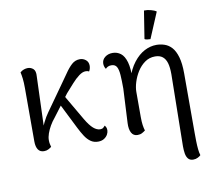

<svg xmlns="http://www.w3.org/2000/svg" viewBox="-99 -864 1340 1206"><g transform="rotate(-10 571.0 -261.0)"><path d="M124 12Q99 12 86.5 -6.5Q74 -25 74 -59V-399Q74 -436 71 -460Q68 -484 64 -501Q75 -511 88 -515.5Q101 -520 113 -520Q133 -520 148 -506.5Q163 -493 160 -458L147 -87L134 -90Q139 -128 157 -164.5Q175 -201 192 -224L297 -372Q325 -410 347.5 -443.5Q370 -477 392.5 -497.5Q415 -518 445 -518Q466 -518 482.5 -504.5Q499 -491 499 -467Q499 -459 496.5 -449Q494 -439 489 -432Q484 -435 479 -436Q474 -437 467 -437Q448 -437 425 -420Q402 -403 378 -376Q354 -349 329 -321L225 -183Q208 -163 194.5 -139.5Q181 -116 173 -93Q165 -70 165 -51Q165 -37 167 -27.5Q169 -18 172 -7Q163 0 151.5 6Q140 12 124 12ZM469 12Q442 12 422 -2Q402 -16 386 -40.5Q370 -65 354 -97L258 -289L294 -333L404 -144Q430 -100 452 -81Q474 -62 496 -62Q508 -62 515.5 -68.5Q523 -75 527 -80Q530 -77 534 -69Q538 -61 538 -49Q538 -36 530.5 -22Q523 -8 507.5 2Q492 12 469 12Z M1038 227Q1017 227 1006 214Q995 201 991.5 180Q988 159 988 133L995 -326Q995 -369 987 -396.5Q979 -424 961 -438.5Q943 -453 913 -453Q876 -453 847.5 -432.5Q819 -412 799.5 -381Q780 -350 769.5 -316Q759 -282 759 -254V-95Q759 -63 762 -42.5Q765 -22 770 -6Q761 1 749 7.5Q737 14 720 14Q694 14 681.5 -8.5Q669 -31 671 -71L682 -289Q682 -341 679.5 -376Q677 -411 667 -428.5Q657 -446 633 -446Q620 -446 611 -441.5Q602 -437 596 -430Q591 -436 588 -445.5Q585 -455 585 -464Q585 -489 605 -505Q625 -521 654 -521Q683 -521 705.5 -504Q728 -487 740 -446Q752 -405 749 -330L734 -335Q756 -402 788 -443Q820 -484 857.5 -503.5Q895 -523 934 -523Q960 -523 985.5 -514.5Q1011 -506 1031 -484Q1051 -462 1063 -421Q1075 -380 1075 -316V64Q1075 88 1075.5 115.5Q1076 143 1078.5 167.5Q1081 192 1086 207Q1081 213 1067.5 220Q1054 227 1038 227ZM904 -565Q895 -565 883.5 -566.5Q872 -568 867 -572L895 -749Q915 -750 938 -744Q961 -738 973 -729Z"/></g></svg>

Font: Arima Medium
Style: Regular
Weight: 500
Designer: Joana Correia and Natanael Gama
Foundry: NDISCOVER
Version: Version 1.101;gftools[0.9.23]